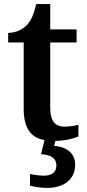

<svg xmlns="http://www.w3.org/2000/svg" viewBox="-20 -680 425 940"><path d="M348 126C348 73 310 39 245 34L251 10C302 9 345 -3 364 -12V-69C343 -64 321 -60 295 -60C249 -60 226 -89 226 -152V-472H355V-536H226V-660H157C147 -612 132 -579 111 -557C90 -535 56 -519 20 -519V-472H96V-147C96 -51 132 -6 198 6L181 75C224 78 256 91 256 130C256 164 233 180 195 180C177 180 151 177 127 172V229C151 236 189 240 210 240C295 240 348 197 348 126Z"/></svg>

Font: Noto Serif Semi
Style: Regular
Weight: 600
Designer: Monotype Design Team
Foundry: Monotype Imaging Inc.
Version: Version 1.002